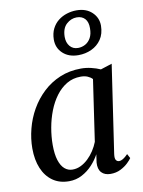

<svg xmlns="http://www.w3.org/2000/svg" viewBox="-93 -906 728 980"><g transform="rotate(-10 271.0 -416.0)"><path d="M435 -86Q432 -63.5 438 -55Q444 -46.5 454 -46.5Q463.5 -46.5 474.8 -53.2Q486 -60 500 -74.5L512 -52Q506.5 -43 491 -28Q475.5 -13 452.2 -1.2Q429 10.5 400 10.5Q369.5 10.5 353 -7.2Q336.5 -25 339 -59L345 -101Q330 -73 306.5 -47.5Q283 -22 252.2 -5.8Q221.5 10.5 185 10.5Q135.5 10.5 100.5 -14.2Q65.5 -39 47 -83.2Q28.5 -127.5 28.5 -186.5Q28.5 -237 41.8 -288.2Q55 -339.5 81.2 -385.5Q107.5 -431.5 145.8 -467.5Q184 -503.5 233.8 -524.5Q283.5 -545.5 344 -545.5Q370 -545.5 396.2 -539.2Q422.5 -533 443.5 -523.5L502.5 -542.5ZM395 -482Q385 -492.5 370 -498.8Q355 -505 335 -505Q294.5 -505 262.5 -486Q230.5 -467 206.2 -434.5Q182 -402 166 -360.8Q150 -319.5 142 -274.5Q134 -229.5 134 -186.5Q134 -138 144 -106.8Q154 -75.5 171.8 -60.2Q189.5 -45 212.5 -45Q235 -45 255.2 -54.8Q275.5 -64.5 293.5 -81.5Q311.5 -98.5 325.5 -120Q339.5 -141.5 348.5 -164.5ZM343.5 -615Q293.5 -615 263 -643.5Q232.5 -672 233 -715.5Q233.5 -747.5 245.5 -771.2Q257.5 -795 277.5 -810.8Q297.5 -826.5 322.2 -834.2Q347 -842 372.5 -842Q422 -842 452.2 -813.5Q482.5 -785 482.5 -743.5Q482 -701 462.5 -672.5Q443 -644 411.5 -629.5Q380 -615 343.5 -615ZM348 -651.5Q368 -651.5 385.8 -661.2Q403.5 -671 414.2 -690.5Q425 -710 425 -740Q425.5 -772.5 410 -789.5Q394.5 -806.5 367.5 -806.5Q338 -806.5 314.2 -784.8Q290.5 -763 290 -719Q290 -689 305.8 -670.2Q321.5 -651.5 348 -651.5Z"/></g></svg>

Font: Merriweather 72pt
Style: Italic
Weight: 400
Italic angle: -7.8°
Version: Version 2.101